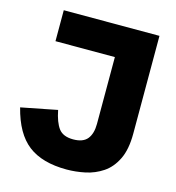

<svg xmlns="http://www.w3.org/2000/svg" viewBox="-107 -794 824 898"><g transform="rotate(15 305.0 -345.0)"><path d="M296.4 13.2Q177.7 13.2 109.9 -39.1Q42 -91.3 11.7 -211.4L186.5 -245.6Q197.8 -188 219.2 -159.4Q240.7 -130.9 289.6 -130.9Q337.4 -130.9 358.2 -156.7Q378.9 -182.6 378.9 -229.5V-553.2H91.3V-703.1H554.7V-229.5Q554.7 -152.8 531.2 -105Q507.8 -57.1 469.5 -31.5Q431.2 -5.9 385.7 3.7Q340.3 13.2 296.4 13.2Z"/></g></svg>

Font: Schibsted Grotesk ExtraBold
Style: Regular
Weight: 800
Designer: Bakken & Baeck AS, Henrik Kongsvoll
Foundry: Schibsted ASA
Version: Version 1.100; ttfautohint (v1.8.4.7-5d5b);gftools[0.9.25]